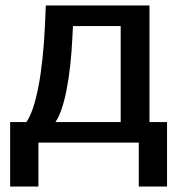

<svg xmlns="http://www.w3.org/2000/svg" viewBox="-20 -520 646 700"><path d="M182 -75C213 -118 237 -232 244 -386L246 -425H420V-75ZM17 160H120V0H486V160H589V-75H525V-500H147L144 -429C136 -251 110 -121 76 -75H17Z"/></svg>

Font: Perun Medium
Style: Regular
Weight: 500
Foundry: Copyright (c) Stefan Peev, Context Ltd, 2016
Version: Version 1.089